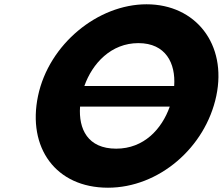

<svg xmlns="http://www.w3.org/2000/svg" viewBox="-20 -860 1038 895"><path d="M791.9 -459H373.2C410.5 -564.9 498.2 -659 625.1 -659C752.8 -659 799.5 -564.9 791.9 -459ZM353.2 -363H771.3C734.4 -258.7 651.2 -167 521.6 -167C388.6 -167 345.8 -258.7 353.2 -363ZM157.3 -413C106.7 -172 239.3 15 483.3 15C720.3 15 937.7 -172 988.3 -413C1039 -654 892.1 -840 663.1 -840C436.1 -840 208 -654 157.3 -413Z"/></svg>

Font: Hussar
Style: BdOblTwo
Weight: 700
Foundry: Cannot Into Space Fonts
Version: Version 2.00